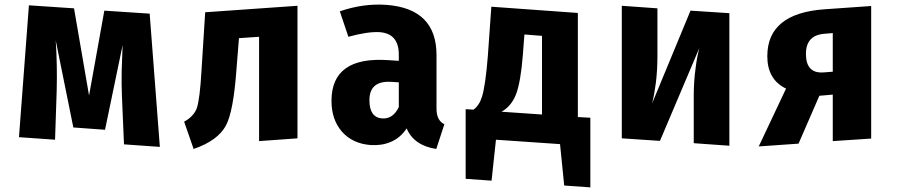

<svg xmlns="http://www.w3.org/2000/svg" viewBox="-20 -614 3876 830"><path d="M671 21 516 10 507 -200Q505 -252 506 -307Q507 -351 510 -419L434 -53L297 -63L221 -439Q228 -330 225 -220L218 -10L62 -21L105 -591L300 -578L365 -201L431 -568L627 -555Z M1266 -589V-16L1100 -4V-455L1013 -449L1002 -311Q989 -133 957 -72Q922 -6 817 30L776 -88Q818 -111 831 -147Q844 -186 851 -308L867 -561Z M1867 -144Q1867 -93 1901 -77L1866 30Q1769 15 1738 -59Q1710 -17 1668 0Q1630 16 1582 13Q1504 7 1458 -45Q1413 -97 1413 -178Q1413 -371 1659 -354L1704 -351V-378Q1704 -469 1621 -475Q1570 -478 1486 -455L1449 -565Q1550 -600 1650 -593Q1867 -577 1867 -376ZM1704 -151V-258L1674 -260Q1577 -267 1577 -181Q1577 -106 1632 -102Q1679 -99 1704 -151Z M2532 -105V196L2419 188L2401 9L2124 -10L2105 167L1993 159V-142L2027 -140Q2052 -158 2064 -197Q2079 -247 2089 -373L2104 -585L2478 -558V-108ZM2323 -459 2247 -465 2240 -374Q2231 -260 2211 -207Q2191 -155 2148 -131L2323 -119Z M3133 16 2979 5V-200Q2979 -263 2987 -319Q2992 -363 3003 -406L2833 -5L2668 -16V-589L2822 -578V-371Q2822 -310 2815 -254Q2809 -207 2799 -167L2965 -568L3133 -557Z M3746 -588V-15L3580 -4V-205L3522 -200L3432 7L3260 19L3378 -231Q3297 -270 3297 -371Q3297 -557 3546 -574ZM3580 -304V-471L3544 -468Q3464 -462 3464 -381Q3464 -295 3541 -301Z"/></svg>

Font: Xiangcui Wave Sans Xiangcui Wave Sans
Style: Regular
Weight: 800
Width: 3
Version: Version 0.920;March 28, 2024;FontCreator 14.0.0.2814 64-bit